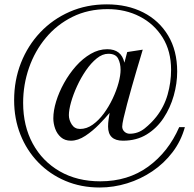

<svg xmlns="http://www.w3.org/2000/svg" viewBox="-20 -647 874 863"><path d="M785.6 -75.7H811Q793.9 -13.2 755.6 37.1Q717.3 87.4 664.8 122.8Q612.3 158.2 551.5 177Q490.7 195.8 428.2 195.8Q344.2 195.8 273.9 166Q203.6 136.2 151.9 82.8Q100.1 29.3 71.8 -42Q43.5 -113.3 43.5 -196.8Q43.5 -286.1 74.2 -364.3Q105 -442.4 160.9 -501.5Q216.8 -560.5 293 -594Q369.1 -627.4 460.4 -627.4Q552.7 -627.4 624 -591.1Q695.3 -554.7 735.8 -487.1Q776.4 -419.4 776.4 -325.2Q776.4 -272 761 -217.3Q745.6 -162.6 715.3 -116.7Q685.1 -70.8 639.4 -42.7Q593.8 -14.6 532.7 -14.6Q465.8 -14.6 465.8 -78.1Q465.8 -93.8 468 -109.1Q470.2 -124.5 472.7 -139.6Q454.1 -117.2 425.5 -87.9Q397 -58.6 363.8 -36.6Q330.6 -14.6 298.8 -14.6Q271.5 -14.6 253.9 -30Q236.3 -45.4 228 -68.6Q219.7 -91.8 219.7 -115.2Q219.7 -149.9 232.4 -191.4Q245.1 -232.9 268.1 -274.2Q291 -315.4 321.5 -349.9Q352.1 -384.3 387.9 -405Q423.8 -425.8 461.9 -425.8Q525.9 -425.8 539.1 -365.2L551.8 -413.1L621.6 -423.8Q619.6 -416.5 612.1 -391.6Q604.5 -366.7 594 -331.1Q583.5 -295.4 572.3 -255.9Q561 -216.3 551.3 -179.7Q541.5 -143.1 535.4 -116Q529.3 -88.9 529.3 -78.1Q529.3 -64.5 539.3 -55.2Q549.3 -45.9 563 -45.9Q600.6 -45.9 630.4 -69.8Q660.2 -93.8 682.6 -122.1Q717.8 -167 733.4 -221.9Q749 -276.9 749 -333.5Q749 -417 711.2 -478Q673.3 -539.1 608.6 -572.5Q543.9 -606 463.4 -606Q376 -606 305.9 -571.3Q235.8 -536.6 186.3 -477.3Q136.7 -418 110.4 -342.3Q84 -266.6 84 -184.6Q84 -81.1 127.2 -1.5Q170.4 78.1 248.5 123Q326.7 168 430.7 168Q555.2 168 646 102.1Q736.8 36.1 785.6 -75.7ZM522 -333.5Q522 -361.8 511 -383.5Q500 -405.3 466.8 -405.3Q440.4 -405.3 414.8 -384.5Q389.2 -363.8 366.5 -330.8Q343.8 -297.9 326.4 -260Q309.1 -222.2 299.3 -187.5Q289.6 -152.8 289.6 -129.4Q289.6 -107.9 302.5 -87.6Q315.4 -67.4 339.8 -67.4Q369.6 -67.4 396.7 -86.7Q423.8 -106 446.5 -136.7Q469.2 -167.5 486.3 -203.6Q503.4 -239.7 512.7 -273.9Q522 -308.1 522 -333.5Z"/></svg>

Font: Rohingya Solluk
Style: Regular
Weight: 400
Designer: SIL International
Foundry: SIL International
Version: Version 1.001